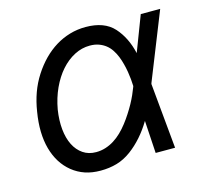

<svg xmlns="http://www.w3.org/2000/svg" viewBox="-87 -651 812 759"><g transform="rotate(-15 319.5 -271.0)"><path d="M52.6 -278.4Q58.9 -319.2 71.6 -354.2Q84.2 -389.2 104.4 -420.5Q124.3 -451.3 148.4 -475.9Q172.6 -500.4 200.3 -517.4Q228 -534.4 259.1 -543.5Q290.1 -552.6 323.9 -552.6Q400.6 -552.6 439.3 -509.6Q478 -466.6 492.9 -400.6L548.3 -545.5H627.8L518.5 -271.3L517.4 -267.4L542.6 0H463.1L454.9 -133.2Q415.5 -67.5 361.9 -27.7Q333.1 -6.4 302.2 2.5Q271.3 11.4 235.8 11.4Q200.3 11.4 172.1 1.8Q143.8 -7.8 120.4 -26.6Q73.9 -64.3 56.1 -128.9Q38.4 -193.5 52.6 -278.4ZM237.2 -63.9Q257.5 -63.9 275.9 -69.8Q294.4 -75.6 311.1 -86.1Q327.8 -96.6 342.7 -111Q357.6 -125.4 370.7 -142.4Q383.9 -159.4 395.2 -177Q406.6 -194.6 416 -211.6Q425.4 -228.7 432.5 -244.7Q439.6 -260.7 444.6 -274.1L446 -278.1V-279.8Q445.7 -292.3 444.2 -307Q442.8 -321.7 440.2 -337.7Q437.5 -353.7 433.2 -370.4Q429 -387.1 422.6 -403.1Q416.2 -419 407.1 -432.7Q398.1 -446.4 385.7 -456.1Q373.2 -465.9 357.2 -471.6Q341.3 -477.3 321 -477.3Q288 -477.3 257.6 -461.5Q227.3 -445.7 202.4 -417.6Q177.6 -389.6 159.6 -350.7Q141.7 -311.8 133.5 -265.6Q126.8 -222.7 130.5 -185.7Q134.2 -148.8 147.7 -121.8Q161.2 -94.8 183.8 -79.4Q206.3 -63.9 237.2 -63.9Z"/></g></svg>

Font: Inter P
Style: Italic
Weight: 400
Italic angle: -9.40001°
Designer: Rasmus Andersson
Foundry: rsms
Version: Version 3.018;git-588b23468